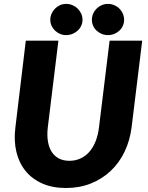

<svg xmlns="http://www.w3.org/2000/svg" viewBox="-20 -932 738 960"><path d="M327 -128Q357.5 -128 382.8 -139.8Q408 -151.5 427 -173.2Q446 -195 458.2 -226Q470.5 -257 475 -295.5L528 -728.5H691L638 -295.5Q629.5 -229 602.8 -173.2Q576 -117.5 533.2 -77.2Q490.5 -37 434 -14.5Q377.5 8 310 8Q242.5 8 191.5 -14.5Q140.5 -37 107.8 -77.2Q75 -117.5 61.8 -173.2Q48.5 -229 57 -295.5L109 -728.5H272L219 -295.5Q214.5 -257 219.5 -226Q224.5 -195 238.2 -173.2Q252 -151.5 274.2 -139.8Q296.5 -128 327 -128ZM392.5 -833Q392.5 -817 386 -803Q379.5 -789 368.2 -778.8Q357 -768.5 342.2 -762.5Q327.5 -756.5 310.5 -756.5Q294.5 -756.5 280.2 -762.5Q266 -768.5 255.2 -778.8Q244.5 -789 238 -803Q231.5 -817 231.5 -833Q231.5 -849.5 238 -863.8Q244.5 -878 255.2 -889Q266 -900 280.2 -906.2Q294.5 -912.5 310.5 -912.5Q327.5 -912.5 342.2 -906.2Q357 -900 368.2 -889Q379.5 -878 386 -863.8Q392.5 -849.5 392.5 -833ZM600.5 -833Q600.5 -817 594.2 -803Q588 -789 577 -778.8Q566 -768.5 551.2 -762.5Q536.5 -756.5 519.5 -756.5Q503 -756.5 488.5 -762.5Q474 -768.5 463 -778.8Q452 -789 445.8 -803Q439.5 -817 439.5 -833Q439.5 -849.5 445.8 -863.8Q452 -878 463 -889Q474 -900 488.5 -906.2Q503 -912.5 519.5 -912.5Q536.5 -912.5 551.2 -906.2Q566 -900 577 -889Q588 -878 594.2 -863.8Q600.5 -849.5 600.5 -833Z"/></svg>

Font: Lato ExtraBold
Style: Italic
Weight: 800
Italic angle: -7°
Designer: Lukasz Dziedzic with Adam Twardoch and Botio Nikoltchev
Foundry: tyPoland Lukasz Dziedzic
Version: Version 2.015; 2015-08-06; http://www.latofonts.com/